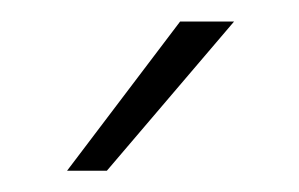

<svg xmlns="http://www.w3.org/2000/svg" viewBox="-20 -710 279 179"><path d="M42.5 -550.8 147.9 -689.9H198.2L79.6 -550.8Z"/></svg>

Font: HK Grotesk Light Legacy
Style: Regular
Weight: 300
Designer: Alfredo Marco Pradil
Foundry: Hanken Design Co.
Version: Version 2.022;PS 002.022;hotconv 1.0.88;makeotf.lib2.5.64775